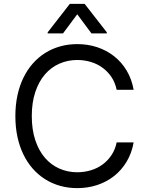

<svg xmlns="http://www.w3.org/2000/svg" viewBox="-20 -966 767 996"><path d="M585.2 -500Q577.4 -538 557.9 -566.8Q538.4 -595.5 511.2 -615.2Q484 -634.9 450.5 -644.9Q416.9 -654.8 380.7 -654.8Q331.3 -654.8 288.2 -635.8Q245 -616.8 213.2 -580.1Q181.5 -543.3 163.2 -489Q144.9 -434.7 144.9 -363.6Q144.9 -293 163.2 -238.5Q181.5 -183.9 213.2 -147.2Q245 -110.4 288.2 -91.4Q331.3 -72.4 380.7 -72.4Q416.9 -72.4 450.5 -82.4Q484 -92.3 511.2 -112Q538.4 -131.7 557.9 -160.7Q577.4 -189.6 585.2 -227.3H673.3Q663.4 -171.5 636.9 -127.3Q610.4 -83.1 571.7 -52.7Q533 -22.4 484.4 -6.2Q435.7 9.9 380.7 9.9Q334.2 9.9 292.3 -1.8Q250.4 -13.5 214.7 -35.9Q179 -58.2 150.4 -90.6Q121.8 -122.9 101.6 -164.4Q81.3 -206 70.5 -256Q59.7 -306.1 59.7 -363.6Q59.7 -421.2 70.5 -471.2Q81.3 -521.3 101.6 -562.9Q121.8 -604.4 150.4 -636.7Q179 -669 214.7 -691.4Q250.4 -713.8 292.3 -725.5Q334.2 -737.2 380.7 -737.2Q435.7 -737.2 484.4 -721.1Q533 -704.9 571.7 -674.5Q610.4 -644.2 636.9 -600.1Q663.4 -556.1 673.3 -500ZM380.7 -892 306.8 -792.6H227.3V-798.3L342.3 -946H419L534.1 -798.3V-792.6H454.5Z"/></svg>

Font: Fast_Sans-Dotted
Style: Regular
Weight: 400
Version: Version 3.018